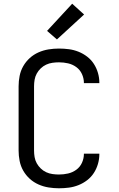

<svg xmlns="http://www.w3.org/2000/svg" viewBox="-20 -1004 640 1032"><path d="M297 8Q269 8 241 3.5Q213 -1 187 -12.5Q161 -24 140 -43Q119 -62 105 -86.5Q91 -111 85.5 -139Q80 -167 80 -195V-540Q80 -568 85.5 -596Q91 -624 105 -648.5Q119 -673 140 -692Q161 -711 187 -722.5Q213 -734 241 -738.5Q269 -743 297 -743Q324 -743 350.5 -739.5Q377 -736 402 -726Q427 -716 448.5 -699.5Q470 -683 484.5 -660.5Q499 -638 506.5 -612Q514 -586 514 -560Q514 -559 514 -558Q514 -557 514 -557H431Q431 -557 431 -557.5Q431 -558 431 -558Q431 -583 420.5 -606Q410 -629 390 -643.5Q370 -658 346 -663.5Q322 -669 297 -669Q280 -669 262 -666.5Q244 -664 228 -656.5Q212 -649 199 -636.5Q186 -624 177.5 -608.5Q169 -593 166 -575.5Q163 -558 163 -540V-195Q163 -177 166 -159.5Q169 -142 177.5 -126.5Q186 -111 199 -98.5Q212 -86 228 -78.5Q244 -71 262 -68.5Q280 -66 297 -66Q322 -66 346 -71.5Q370 -77 390 -91.5Q410 -106 420.5 -129Q431 -152 431 -177Q431 -177 431 -177.5Q431 -178 431 -178H514Q514 -178 514 -177Q514 -176 514 -175Q514 -149 506.5 -123Q499 -97 484.5 -74.5Q470 -52 448.5 -35.5Q427 -19 402 -9Q377 1 350.5 4.5Q324 8 297 8ZM286 -792 233 -838 368 -984 432 -926Z"/></svg>

Font: Iosevka Curly Extended
Style: Regular
Weight: 400
Width: 7
Monospace: yes
Designer: Belleve Invis
Foundry: Belleve Invis
Version: Version 11.1.0; ttfautohint (v1.8.3)